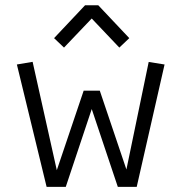

<svg xmlns="http://www.w3.org/2000/svg" viewBox="-20 -724 707 744"><path d="M160.6 0 45.4 -474.1 106.4 -484.4 207 -33.7 189.9 -34.2 304.2 -372.6H366.7L481 -34.2L462.9 -33.7L556.2 -483.9L617.7 -474.1L509.8 0H436.5L326.2 -329.1H344.7L234.9 0ZM228 -539.6 189.5 -576.2 309.6 -703.6H360.8L481 -576.2L442.4 -539.6L335.4 -652.3Z"/></svg>

Font: Anaheim
Style: Regular
Weight: 400
Designer: Vernon Adams
Foundry: Vernon Adams
Version: Version 2.001